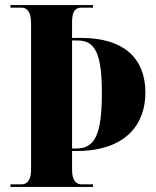

<svg xmlns="http://www.w3.org/2000/svg" viewBox="-20 -734 613 754"><path d="M21 0H345V-10H300C279 -10 263 -26 263 -67V-141H280C476 -141 551 -248 551 -370C551 -502 470 -585 299 -585H263V-647C263 -690 276 -704 300 -704H345V-714H21V-704H65C84 -704 102 -690 102 -644V-66C102 -24 84 -10 65 -10H21ZM281 -151H263V-575H285C355 -575 380 -521 380 -368C380 -207 353 -151 281 -151Z"/></svg>

Font: Noto Serif Display Condensed ExtraBold
Style: Regular
Weight: 800
Width: 3
Designer: Monotype Design Team
Foundry: Monotype Imaging Inc.
Version: Version 2.009